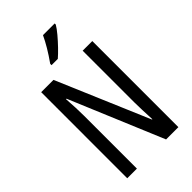

<svg xmlns="http://www.w3.org/2000/svg" viewBox="-278 -1034 1126 1126"><g transform="rotate(-45 284.5 -471.5)"><path d="M497 0H395L151 -582H147Q153 -500 153 -438V0H73V-714H175L419 -141H422Q420 -185 418.5 -221.5Q417 -258 417 -286V-714H497ZM414 -934Q402 -913 378 -884.5Q354 -856 327.5 -828.5Q301 -801 280 -783H228V-794Q286 -876 317 -943H414Z"/></g></svg>

Font: Noto Sans Myanmar ExtraCondensed
Style: Regular
Weight: 400
Width: 2
Designer: Monotype Design Team
Foundry: Monotype Imaging Inc.
Version: Version 2.107; ttfautohint (v1.8.4.7-5d5b)